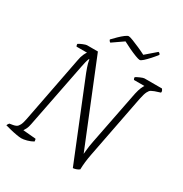

<svg xmlns="http://www.w3.org/2000/svg" viewBox="-205 -1040 1133 1191"><g transform="rotate(30 361.5 -445.0)"><path d="M115 0Q105 0 81.5 -4Q58 -8 34 -14Q10 -20 -4 -24Q-2 -29 0.5 -33.5Q3 -38 7 -42L31 -46Q44 -48 54 -53.5Q64 -59 72 -74.5Q80 -90 86 -122L177 -593Q182 -622 190.5 -640Q199 -658 204 -664H129Q128 -666 126.5 -670Q125 -674 125 -681Q134 -688 154 -696Q174 -704 181 -704H259L500 -110Q502 -123 503.5 -143.5Q505 -164 513 -205L589 -592Q596 -623 603.5 -640Q611 -657 616 -663H541Q540 -665 538 -669Q536 -673 536 -680Q544 -686 564.5 -695Q585 -704 593 -704H718Q720 -701 724 -695Q728 -689 726 -679L686 -666Q675 -662 665 -656.5Q655 -651 646.5 -634Q638 -617 630 -578L543 -129Q531 -68 530 -16Q519 -8 506.5 -4Q494 0 486 0L262 -553Q248 -590 243.5 -607.5Q239 -625 238 -635H234Q229 -623 225 -607Q221 -591 218 -575L126 -107Q122 -85 115 -71Q108 -57 103 -50L194 -42Q196 -40 197 -33.5Q198 -27 198 -24Q179 -13 155.5 -6.5Q132 0 115 0ZM509 -788Q500 -788 476.5 -797Q453 -806 425.5 -819Q398 -832 376 -844L298 -790Q288 -796 286 -806Q302 -823 320 -840.5Q338 -858 354 -870Q370 -882 378 -882Q387 -882 410 -873Q433 -864 461.5 -851.5Q490 -839 513 -827L586 -890Q592 -889 595.5 -885Q599 -881 600 -877Q585 -857 566.5 -836.5Q548 -816 532.5 -802Q517 -788 509 -788Z"/></g></svg>

Font: Texturina 72pt 72pt Thin
Style: Italic
Weight: 100
Italic angle: -11°
Designer: Guillermo Torres Carreño
Foundry: Omnibus-Type
Version: Version 1.002; ttfautohint (v1.8.3)